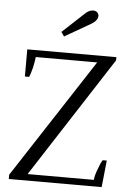

<svg xmlns="http://www.w3.org/2000/svg" viewBox="-61 -983 700 1028"><g transform="rotate(5 288.5 -469.0)"><path d="M238 -809C238 -809 254 -786 254 -786C254 -786 396 -868 396 -868C417 -881 428 -896 428 -911C428 -918 425 -925 420 -930C415 -935 407 -938 397 -938C382 -938 367 -930 352 -915C352 -915 238 -809 238 -809ZM26 -23C26 -23 26 0 26 0C26 0 525 0 525 0C525 0 540 -144 540 -144C540 -144 518 -144 518 -144C511 -134 504 -117 495 -93C486 -69 481 -50 480 -35C480 -35 124 -35 124 -35C124 -35 543 -683 543 -683C543 -683 543 -700 543 -700C543 -700 64 -700 64 -700C64 -700 64 -554 64 -554C64 -554 86 -554 86 -554C91 -563 97 -580 103 -605C108 -630 112 -649 113 -663C113 -663 443 -663 443 -663C443 -663 26 -23 26 -23Z"/></g></svg>

Font: BUSH 25 TRIRONG 0515 A
Style: Regular
Weight: 400
Designer: Katatrad Team
Foundry: CadsonDemak